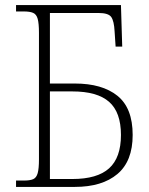

<svg xmlns="http://www.w3.org/2000/svg" viewBox="-20 -734 586 754"><path d="M43 0V-25H75Q98 -25 110.5 -30.5Q123 -36 128 -54Q133 -72 133 -108V-605Q133 -642 128 -660Q123 -678 110 -683.5Q97 -689 74 -689H43V-714H455L460 -551H434L430 -611Q428 -651 417 -667Q406 -683 367 -683H176V-406H274Q381 -406 441 -358Q501 -310 501 -204Q501 -101 441 -50.5Q381 0 274 0ZM176 -31H264Q362 -31 408.5 -73Q455 -115 455 -204Q455 -293 408.5 -334Q362 -375 264 -375H176Z"/></svg>

Font: Noto Serif SemiCondensed ExtraLight
Style: Regular
Weight: 200
Width: 4
Designer: Monotype Design Team
Foundry: Monotype Imaging Inc.
Version: Version 2.014